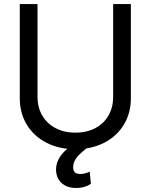

<svg xmlns="http://www.w3.org/2000/svg" viewBox="-20 -727 747 952"><path d="M628.9 -707V-239.3Q628.9 -167 594.7 -109.9Q560.5 -52.7 498 -20Q435.5 12.7 353.5 12.7Q271.5 12.7 209 -20Q146.5 -52.7 112.3 -109.9Q78.1 -167 78.1 -239.3V-707H166V-246.1Q166 -195.3 189 -155.3Q211.9 -115.2 254.4 -92.3Q296.9 -69.3 353.5 -69.3Q411.1 -69.3 453.6 -92.3Q496.1 -115.2 518.6 -155.3Q541 -195.3 541 -246.1V-707ZM257.8 114.3Q257.8 87.9 270.5 62.5Q283.2 37.1 311 13.2Q338.9 -10.7 381.8 -30.3L421.9 -1Q384.8 25.4 363.8 49.8Q342.8 74.2 342.8 102.5Q342.8 119.1 351.1 127.4Q359.4 135.7 378.9 135.7Q387.7 135.7 395.5 133.8Q403.3 131.8 411.1 129.9Q418 127 424.8 124L430.7 184.6Q418 193.4 399.4 199.2Q380.9 205.1 357.4 205.1Q313.5 205.1 286.1 181.2Q258.8 157.2 257.8 114.3Z"/></svg>

Font: Pretendard JP Variable
Style: Regular
Weight: 400
Designer: Base glyphs from Inter by Rasmus Andersson; Hangul glyphs from Noto Sans CJK(Source Han Sans) by Jang Soo-young and Kang
Foundry: Kil Hyung-jin
Version: Version 1.307;Glyphs 3.2 (3192)